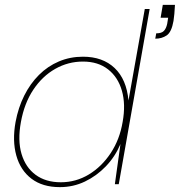

<svg xmlns="http://www.w3.org/2000/svg" viewBox="-20 -757 739 789"><path d="M226 12Q155 12 109.5 -22.5Q64 -57 47 -118Q30 -179 44 -256Q55 -315 79.5 -364Q104 -413 140 -449Q176 -485 222 -504.5Q268 -524 321 -524Q402 -524 451 -477.5Q500 -431 508 -344L575 -720H595L468 0H452L475 -165Q453 -113 415 -73.5Q377 -34 329 -11Q281 12 226 12ZM230 -8Q292 -8 345 -40Q398 -72 435 -128Q472 -184 484 -256Q497 -328 481 -384Q465 -440 424 -472Q383 -504 321 -504Q260 -504 207 -474Q154 -444 117 -388.5Q80 -333 66 -256Q52 -180 68.5 -124.5Q85 -69 126.5 -38.5Q168 -8 230 -8ZM618 -598 622 -620Q644 -620 653.5 -630Q663 -640 667 -659L671 -684H640L649 -737H699Q698 -715 696.5 -700Q695 -685 693 -671Q685 -625 665 -611.5Q645 -598 618 -598Z"/></svg>

Font: DM Sans 12pt Thin
Style: Italic
Weight: 250
Italic angle: -10°
Version: Version 4.004;gftools[0.9.30]